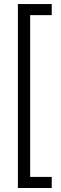

<svg xmlns="http://www.w3.org/2000/svg" viewBox="-20 -792 303 948"><path d="M68.4 136.2H235.4V81.5H128.9V-717.3H235.4V-772H68.4Z"/></svg>

Font: Guggenheim Sans Display Light
Style: Regular
Weight: 300
Designer: Modified by Tom Baber under direction of Pentagram Design 2023
Foundry: rsms
Version: Version 1.001;Glyphs 3.1.2 (3151)